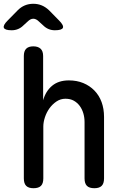

<svg xmlns="http://www.w3.org/2000/svg" viewBox="-38 -985 658 1015"><path d="M191 -316V-42Q191 -15 178.5 -2.5Q166 10 139 10Q113 10 100.5 -2.5Q88 -15 88 -42V-689Q88 -715 100.5 -727.5Q113 -740 138 -740Q163 -740 176.5 -727.5Q190 -715 190 -689V-455Q204 -504 238 -532Q272 -560 326 -560Q368 -560 402 -546Q436 -532 461 -506.5Q486 -481 499 -445.5Q512 -410 512 -367V-42Q512 -15 499.5 -2.5Q487 10 461 10Q434 10 421.5 -2.5Q409 -15 409 -42V-340Q409 -364 402.5 -386Q396 -408 383.5 -425Q371 -442 352.5 -452.5Q334 -463 308 -463Q282 -463 260.5 -448.5Q239 -434 223.5 -412.5Q208 -391 199.5 -365Q191 -339 191 -316ZM24 -825Q-12 -825 -17.5 -838Q-23 -851 2 -876L56 -931Q73 -948 93.5 -956.5Q114 -965 138 -965Q162 -965 182.5 -956.5Q203 -948 221 -931L274 -877Q300 -851 294.5 -838Q289 -825 252 -825Q234 -825 218.5 -831.5Q203 -838 190 -851L168 -871Q153 -886 138 -886Q123 -886 108 -871L85 -850Q73 -838 57.5 -831.5Q42 -825 24 -825Z"/></svg>

Font: Maple Mono Medium
Style: Regular
Weight: 500
Monospace: yes
Designer: subframe7536
Version: Version 7.000